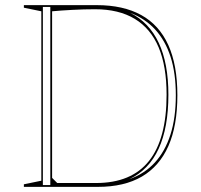

<svg xmlns="http://www.w3.org/2000/svg" viewBox="-20 -728 785 748"><path d="M357 -708Q460 -708 530 -669.5Q600 -631 635.5 -553Q671 -475 671 -357Q671 -238 636 -159Q601 -80 532.5 -40Q464 0 361 0H73V-10L141 -24V-684L73 -698V-708ZM350 -692Q307 -692 261 -689.5Q215 -687 183 -684V-35L203 -15H354Q492 -15 560.5 -101Q629 -187 629 -359Q629 -470 598 -543.5Q567 -617 505 -654.5Q443 -692 350 -692ZM147 -7H176V-701H147ZM484 -30Q543 -51 583 -94.5Q623 -138 644 -203.5Q665 -269 665 -357Q665 -443 644.5 -506.5Q624 -570 584.5 -613Q545 -656 487 -678Q561 -641 598.5 -561Q636 -481 636 -359Q636 -231 598 -148.5Q560 -66 484 -30Z"/></svg>

Font: Kalnia Glaze Thin ExtraLight
Style: Regular
Weight: 250
Version: Version 1.110